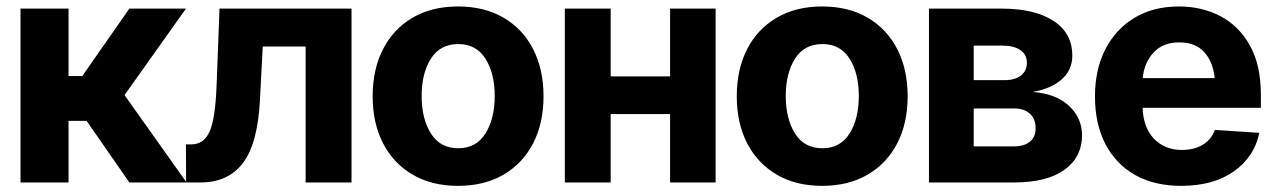

<svg xmlns="http://www.w3.org/2000/svg" viewBox="-20 -573 4000 603"><path d="M44.4 0V-545.9H195.3V-334H238.3L386.2 -545.9H564L371.1 -274.4L565.9 0H386.2L252 -193.4H195.3V0Z M564.5 0 564 -119.6H582Q620.6 -120.1 638.4 -160.2Q656.2 -200.2 660.2 -303.7L669.4 -545.9H1084V0H939.9V-426.8H805.2L796.4 -259.8Q789.6 -122.6 743.2 -61.3Q696.8 0 609.9 0Z M1418.5 10.7Q1335.9 10.7 1275.6 -24.7Q1215.3 -60.1 1182.9 -123.3Q1150.4 -186.5 1150.4 -270.5Q1150.4 -355 1182.9 -418.5Q1215.3 -481.9 1275.6 -517.3Q1335.9 -552.7 1418.5 -552.7Q1501.5 -552.7 1561.8 -517.3Q1622.1 -481.9 1654.5 -418.5Q1687 -355 1687 -270.5Q1687 -186.5 1654.5 -123.3Q1622.1 -60.1 1561.8 -24.7Q1501.5 10.7 1418.5 10.7ZM1419.4 -107.4Q1475.6 -107.4 1504.6 -153.8Q1533.7 -200.2 1533.7 -271.5Q1533.7 -342.8 1504.6 -388.7Q1475.6 -434.6 1419.4 -434.6Q1362.3 -434.6 1333.3 -388.7Q1304.2 -342.8 1304.2 -271.5Q1304.2 -200.2 1333.3 -153.8Q1362.3 -107.4 1419.4 -107.4Z M1897.9 -545.9V-333H2084.5V-545.9H2227.5V0H2084.5V-214.8H1897.9V0H1753.9V-545.9Z M2562 10.7Q2479.5 10.7 2419.2 -24.7Q2358.9 -60.1 2326.4 -123.3Q2293.9 -186.5 2293.9 -270.5Q2293.9 -355 2326.4 -418.5Q2358.9 -481.9 2419.2 -517.3Q2479.5 -552.7 2562 -552.7Q2645 -552.7 2705.3 -517.3Q2765.6 -481.9 2798.1 -418.5Q2830.6 -355 2830.6 -270.5Q2830.6 -186.5 2798.1 -123.3Q2765.6 -60.1 2705.3 -24.7Q2645 10.7 2562 10.7ZM2563 -107.4Q2619.1 -107.4 2648.2 -153.8Q2677.2 -200.2 2677.2 -271.5Q2677.2 -342.8 2648.2 -388.7Q2619.1 -434.6 2563 -434.6Q2505.9 -434.6 2476.8 -388.7Q2447.8 -342.8 2447.8 -271.5Q2447.8 -200.2 2476.8 -153.8Q2505.9 -107.4 2563 -107.4Z M2897.5 0V-545.9H3129.4Q3230.5 -545.4 3289.1 -507.1Q3347.7 -468.8 3347.7 -397.9Q3347.7 -353.5 3314.7 -324Q3281.7 -294.4 3223.1 -284.2Q3296.4 -278.8 3337.2 -240.7Q3377.9 -202.6 3378.4 -148.9Q3377.9 -79.1 3322.8 -39.6Q3267.6 0 3165.5 0ZM3038.1 -321.3H3132.8Q3166.5 -320.8 3185.8 -335.4Q3205.1 -350.1 3205.1 -376Q3205.1 -401.4 3184.8 -415.5Q3164.6 -429.7 3129.4 -429.7H3038.1ZM3038.1 -113.3H3165.5Q3196.8 -113.3 3214.8 -128.4Q3232.9 -143.6 3232.4 -169.9Q3232.9 -198.7 3214.8 -215.6Q3196.8 -232.4 3165.5 -232.4H3038.1Z M3689.9 10.7Q3605.5 10.7 3544.9 -23.4Q3484.4 -57.6 3451.7 -120.6Q3418.9 -183.6 3418.9 -270.5Q3418.9 -354.5 3451.4 -418Q3483.9 -481.4 3543 -517.1Q3602.1 -552.7 3682.6 -552.7Q3754.9 -552.7 3813.2 -522Q3871.6 -491.2 3905.8 -429.7Q3939.9 -368.2 3939.9 -275.4V-234.4H3568.4Q3570.8 -171.9 3604.5 -137Q3638.2 -102.1 3691.9 -102.1Q3730 -102.1 3757.1 -118.2Q3784.2 -134.3 3795.4 -165L3935.1 -155.8Q3919.4 -80.1 3855 -34.7Q3790.5 10.7 3689.9 10.7ZM3683.6 -439.9Q3632.8 -439.9 3603.3 -408.4Q3573.7 -377 3568.8 -327.6H3794.9Q3789.6 -379.4 3761.7 -409.7Q3733.9 -439.9 3683.6 -439.9Z"/></svg>

Font: Inter Tight
Style: Bold
Weight: 700
Designer: Rasmus Andersson
Foundry: rsms
Version: Version 3.004; ttfautohint (v1.8.4.7-5d5b)